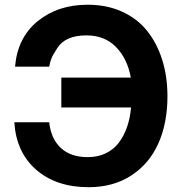

<svg xmlns="http://www.w3.org/2000/svg" viewBox="-20 -761 761 804"><path d="M527.8 -436Q513.7 -514.6 466.3 -563.7Q418.9 -612.8 341.8 -612.8Q253.9 -612.8 220.2 -560.1Q207.5 -540 203.4 -533Q199.2 -525.9 194.3 -513.2Q189.5 -500.5 186 -481.9H43Q53.2 -603 137.2 -671.9Q222.2 -741.2 347.2 -741.2Q426.8 -741.2 490.2 -712.6Q553.7 -684.1 595.2 -632.8Q636.7 -581.5 658.9 -511.5Q681.2 -441.4 681.2 -357.9Q681.2 -246.6 643.6 -161.4Q606 -76.2 530.5 -26.6Q455.1 22.9 351.1 22.9Q215.8 22.9 131.8 -50Q47.9 -123 40 -249H186Q193.4 -180.2 234.6 -141.6Q275.9 -103 347.2 -103Q389.6 -103 423.1 -119.1Q456.5 -135.3 478 -164.1Q499.5 -192.9 512.2 -229.7Q524.9 -266.6 528.8 -311H236.8V-436Z"/></svg>

Font: Miedinger*
Style: Bold
Weight: 700
Version: Version 001.000